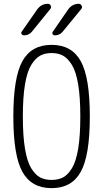

<svg xmlns="http://www.w3.org/2000/svg" viewBox="-20 -975 540 1005"><path d="M310.1 -683.6Q285.2 -697.3 250 -697.3Q214.8 -697.3 189.9 -683.6Q165 -669.9 143.6 -635.3Q122.1 -600.6 110.8 -533.2Q99.6 -465.8 99.6 -364.7Q99.6 -263.7 110.8 -196.3Q122.1 -128.9 143.6 -94.2Q165 -59.6 189.9 -46.4Q214.8 -33.2 250 -33.2Q285.2 -33.2 310.1 -46.4Q335 -59.6 356.4 -94.2Q377.9 -128.9 389.2 -196.3Q400.4 -263.7 400.4 -364.7Q400.4 -465.8 389.2 -533.2Q377.9 -600.6 356.4 -635.3Q335 -669.9 310.1 -683.6ZM402.8 -75.7Q355.5 9.8 250 9.8Q144.5 9.8 97.2 -75.7Q49.8 -161.1 49.8 -365.2Q49.8 -569.3 97.2 -654.8Q144.5 -740.2 250 -740.2Q355.5 -740.2 402.8 -654.8Q450.2 -569.3 450.2 -365.2Q450.2 -161.1 402.8 -75.7ZM336.9 -925.8Q358.4 -955.1 392.6 -955.1Q402.3 -955.1 407.2 -945.3Q412.1 -935.5 405.3 -927.7L307.6 -808.6Q292 -790 266.6 -790Q258.8 -790 255.4 -796.4Q252 -802.7 256.8 -809.6ZM174.8 -925.8Q196.3 -955.1 230.5 -955.1Q241.2 -955.1 245.6 -945.3Q250 -935.5 243.2 -927.7L146.5 -808.6Q130.9 -790 105.5 -790Q97.7 -790 93.3 -796.4Q88.9 -802.7 93.8 -809.6Z"/></svg>

Font: Rounded Mgen+ 1mn light
Style: Regular
Weight: 200
Designer: [Source Han Sans]
Ryoko NISHIZUKA  (kana & ideographs); Paul D. Hunt (Latin, Greek & Cyrillic); Wenlong ZHANG  (bopomofo
Version: Version 1.059.20150602